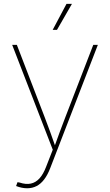

<svg xmlns="http://www.w3.org/2000/svg" viewBox="-20 -775 575 1002"><path d="M64 195.8 71.3 175.8 82.5 177.7Q114.7 188.5 140.6 183.1Q166.5 177.7 186.3 155.8Q206.1 133.8 220.7 95.2L255.4 6.3L43.5 -541H67.9L212.9 -164.1Q228 -125.5 241.9 -86.7Q255.9 -47.9 269.5 -8.8H263.7Q277.8 -47.9 292 -86.7Q306.2 -125.5 321.3 -164.1L466.8 -541H490.7L241.7 103.5Q228 138.7 210.4 161.6Q192.9 184.6 170.9 196Q148.9 207.5 121.6 207.5Q107.9 207.5 93.5 204.6Q79.1 201.7 64 195.8ZM254.9 -619.1 327.1 -754.9H355.5L277.3 -619.1Z"/></svg>

Font: Inter 17pt Thin
Style: Regular
Weight: 250
Version: Version 4.001;git-66647c0bb